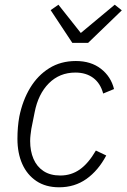

<svg xmlns="http://www.w3.org/2000/svg" viewBox="-20 -783 537 815"><path d="M231 12Q174 12 134.5 -14.5Q95 -41 74.5 -87Q54 -133 54 -194Q54 -219 56 -242.5Q58 -266 62 -288Q76 -357 108 -410Q140 -463 189 -493.5Q238 -524 302 -524Q366 -524 408.5 -491Q451 -458 464 -405L418 -386Q406 -430 375.5 -452.5Q345 -475 300 -475Q233 -475 187.5 -429.5Q142 -384 127 -306L113 -236Q111 -222 109.5 -209.5Q108 -197 108 -184Q108 -142 122 -109Q136 -76 164.5 -57Q193 -38 236 -38Q282 -38 318.5 -63.5Q355 -89 387 -144L431 -123Q397 -59 347 -23.5Q297 12 231 12ZM354 -601H287L195 -740L228 -763L323 -643L467 -763L497 -739Z"/></svg>

Font: IBM Plex Sans Light
Style: Italic
Weight: 300
Italic angle: -11.31°
Designer: Mike Abbink, Paul van der Laan, Pieter van Rosmalen
Foundry: Bold Monday
Version: Version 3.201